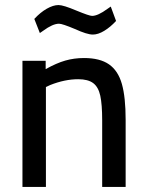

<svg xmlns="http://www.w3.org/2000/svg" viewBox="-20 -741 582 761"><path d="M69 0ZM69 -500H161V-467Q204 -491 239 -501Q274 -511 313 -511Q376 -511 412 -486Q448 -461 463 -408.5Q478 -356 478 -266V0H385V-264Q385 -327 377.5 -361.5Q370 -396 349.5 -411.5Q329 -427 290 -427Q237 -427 179 -404L162 -396V0H69ZM277 -626Q227 -647 214 -647Q189 -647 151 -619L138 -610L116 -666Q140 -692 165.5 -706.5Q191 -721 212 -721Q231 -721 283 -699Q334 -678 345 -678Q368 -678 406 -706L419 -715L440 -658Q418 -634 393.5 -619Q369 -604 348 -604Q325 -604 277 -626Z"/></svg>

Font: sheba-seeBold
Style: Regular
Weight: 600
Designer: Mohamed Galeb, the designers
Foundry: Kief Type Foundry
Version: Version 2.010; ttfautohint (v1.5.33-1714) -l 8 -r 50 -G 200 